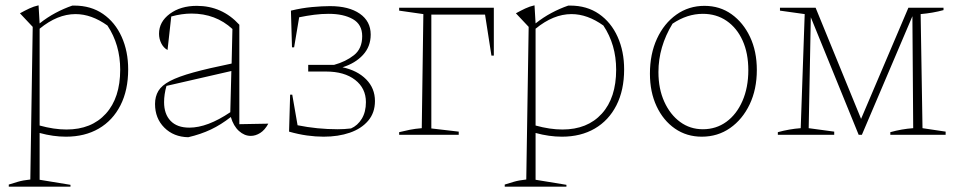

<svg xmlns="http://www.w3.org/2000/svg" viewBox="-20 -507 3608 722"><path d="M13 195V187Q29 182 47.5 176.5Q66 171 94 168L103 -406L55 -457Q73 -467 90 -475Q107 -483 125 -487L129 -419Q158 -442 189 -458.5Q220 -475 252 -486H259Q322 -486 367.5 -454.5Q413 -423 437.5 -368.5Q462 -314 462 -246Q462 -168 433 -111Q404 -54 351.5 -23.5Q299 7 228 7Q180 7 129 -7V169L245 188V195ZM264 -454Q196 -454 129 -399V-35Q183 -20 230 -20Q324 -20 378 -79.5Q432 -139 432 -245Q432 -339 384 -411Q324 -454 264 -454Z M688 9Q633 8 598 -27Q563 -62 563 -116Q563 -144 575.5 -165Q588 -186 619.5 -202.5Q651 -219 707 -234.5Q763 -250 851 -268L854 -398Q791 -456 700 -456Q664 -456 624 -445L610 -319Q595 -327 586.5 -344Q578 -361 578 -380Q578 -425 618.5 -455Q659 -485 720 -485Q815 -485 880 -414V-40L989 -42Q976 -18 958.5 -7Q941 4 923 4Q899 4 878.5 -14.5Q858 -33 848 -67Q811 -38 773 -20Q735 -2 688 9ZM597 -123Q597 -78 621.5 -52.5Q646 -27 692 -27Q760 -27 846 -85L850 -240L606 -184Q597 -152 597 -123Z M1197 7Q1167 7 1134.5 2.5Q1102 -2 1067 -12L1071 -151H1079L1099 -36Q1173 -21 1250 -21Q1275 -21 1300 -24Q1325 -35 1340.5 -60.5Q1356 -86 1356 -123Q1356 -175 1315.5 -206.5Q1275 -238 1206 -238H1139V-263H1236Q1280 -275 1311 -299.5Q1342 -324 1342 -371Q1342 -415 1307 -435Q1272 -455 1216 -455Q1189 -455 1161.5 -451.5Q1134 -448 1105 -442L1086 -329H1078L1074 -467Q1115 -477 1153.5 -480.5Q1192 -484 1221 -484Q1292 -484 1333 -455.5Q1374 -427 1374 -377Q1374 -332 1345 -300.5Q1316 -269 1268 -254Q1324 -242 1357 -208.5Q1390 -175 1390 -127Q1390 -83 1364.5 -53Q1339 -23 1295.5 -8Q1252 7 1197 7Z M1837 -478V-298H1828L1804 -452H1602V-24L1705 -12V0H1481V-10Q1501 -15 1521 -19Q1541 -23 1566 -25L1572 -454L1481 -467V-478Z M1878 195V187Q1894 182 1912.5 176.5Q1931 171 1959 168L1968 -406L1920 -457Q1938 -467 1955 -475Q1972 -483 1990 -487L1994 -419Q2023 -442 2054 -458.5Q2085 -475 2117 -486H2124Q2187 -486 2232.5 -454.5Q2278 -423 2302.5 -368.5Q2327 -314 2327 -246Q2327 -168 2298 -111Q2269 -54 2216.5 -23.5Q2164 7 2093 7Q2045 7 1994 -7V169L2110 188V195ZM2129 -454Q2061 -454 1994 -399V-35Q2048 -20 2095 -20Q2189 -20 2243 -79.5Q2297 -139 2297 -245Q2297 -339 2249 -411Q2189 -454 2129 -454Z M2619 7Q2562 7 2518 -23.5Q2474 -54 2449 -107.5Q2424 -161 2424 -230Q2424 -304 2450.5 -361.5Q2477 -419 2523.5 -452Q2570 -485 2629 -485Q2687 -485 2731 -453.5Q2775 -422 2800.5 -368Q2826 -314 2826 -244Q2826 -171 2799 -114.5Q2772 -58 2725.5 -25.5Q2679 7 2619 7ZM2623 -21Q2673 -21 2711.5 -49Q2750 -77 2772 -127.5Q2794 -178 2794 -243Q2794 -307 2772.5 -354.5Q2751 -402 2712.5 -428.5Q2674 -455 2623 -455Q2564 -455 2509 -418Q2456 -331 2456 -236Q2456 -173 2478 -124.5Q2500 -76 2537.5 -48.5Q2575 -21 2623 -21Z M3449 -25 3536 -12V0H3328V-10Q3371 -22 3414 -25L3411 -446L3221 0H3209L3029 -442L3021 -25L3117 -12V0H2905V-10Q2949 -22 2991 -25L3006 -454L2913 -467V-478H3047L3218 -60L3396 -478H3528V-469Q3488 -458 3442 -454Z"/></svg>

Font: Piazzolla Thin
Style: Regular
Weight: 100
Designer: Juan Pablo del Peral
Foundry: Huerta Tipografica
Version: Version 1.330